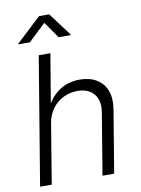

<svg xmlns="http://www.w3.org/2000/svg" viewBox="-101 -1010 790 1077"><g transform="rotate(-10 294.5 -471.5)"><path d="M160.6 -340.3 104.5 0H38.1L158.7 -727.5H225.1L173.3 -418.5H161.6Q184.6 -466.8 215.3 -496.3Q246.1 -525.9 283 -539.6Q319.8 -553.2 360.4 -553.2Q416 -553.2 455.3 -530Q494.6 -506.8 512 -462.4Q529.3 -418 518.6 -353L460 0H393.6L451.2 -348.1Q462.9 -415.5 431.2 -454.1Q399.4 -492.7 336.9 -492.7Q293.9 -492.7 256.8 -474.4Q219.7 -456.1 194.1 -421.9Q168.5 -387.7 160.6 -340.3ZM122.6 -807.6H56.2L57.1 -811.5L198.7 -943.4H256.3L355 -811.5L354 -807.6H286.6L220.7 -901.4Z"/></g></svg>

Font: Inter Light
Style: Italic
Weight: 300
Italic angle: -9.3988°
Designer: Rasmus Andersson
Foundry: rsms
Version: Version 4.001;git-66647c0bb